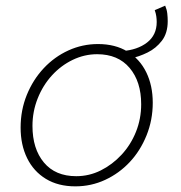

<svg xmlns="http://www.w3.org/2000/svg" viewBox="-20 -648 640 680"><path d="M442 -441 412 -467Q467 -471 501 -497.5Q535 -524 535 -570Q535 -580 533.5 -590.5Q532 -601 528 -612L565 -628Q571 -614 572.5 -600Q574 -586 574 -573Q574 -531 553.5 -504Q533 -477 502.5 -462Q472 -447 442 -441ZM247 12Q186 12 142.5 -14.5Q99 -41 76 -88Q53 -135 53 -196Q53 -258 75 -312Q97 -366 135 -406.5Q173 -447 222.5 -469.5Q272 -492 327 -492Q388 -492 431.5 -465.5Q475 -439 498 -392Q521 -345 521 -284Q521 -223 499 -168.5Q477 -114 439.5 -74Q402 -34 352.5 -11Q303 12 247 12ZM250 -24Q296 -24 337 -44.5Q378 -65 410.5 -100Q443 -135 461.5 -181Q480 -227 480 -279Q480 -359 439 -407.5Q398 -456 324 -456Q279 -456 237.5 -436Q196 -416 164 -381Q132 -346 113.5 -299.5Q95 -253 95 -202Q95 -121 135.5 -72.5Q176 -24 250 -24Z"/></svg>

Font: Source Code Pro ExtraLight Light
Style: Italic
Weight: 300
Italic angle: -11°
Monospace: yes
Version: Version 1.016;hotconv 1.0.116;makeotfexe 2.5.65601